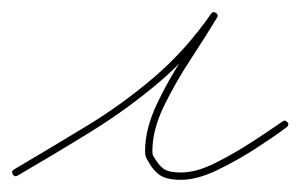

<svg xmlns="http://www.w3.org/2000/svg" viewBox="-26 -281 493 315"><path d="M-5 5Q-8 0 -3 -3Q58 -39 116.5 -74.5Q175 -110 227 -154.5Q279 -199 320 -258Q323 -263 328 -260Q333 -257 330 -252Q312 -222 287 -184Q262 -146 243 -107Q224 -68 224 -33Q224 -28 225 -26Q225 -26 225 -26Q225 -26 225 -26Q225 -26 225 -26Q225 -26 225 -26Q234 -10 242.5 -4Q251 2 271 2Q296 2 327 -13.5Q358 -29 388 -48.5Q418 -68 438 -82Q442 -85 446 -80Q449 -76 444 -72Q424 -57 393 -37Q362 -17 329.5 -1.5Q297 14 271 14Q248 14 236.5 6.5Q225 -1 215 -20Q215 -20 215 -20Q215 -20 215 -20Q215 -20 215 -20Q215 -20 215 -20Q212 -25 212 -33Q212 -69 231 -109.5Q250 -150 275.5 -188.5Q301 -227 320 -258Q323 -263 328 -260Q333 -256 330 -252Q288 -191 235.5 -146.5Q183 -102 124 -65.5Q65 -29 3 7Q-2 10 -5 5Z"/></svg>

Font: FRB American Cursive Guidelines Thin
Style: Italic
Weight: 100
Italic angle: -25°
Version: Version 2.0;Modular Font Editor K font №1